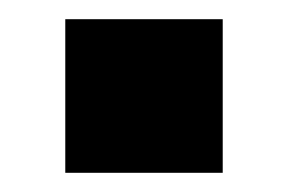

<svg xmlns="http://www.w3.org/2000/svg" viewBox="-20 -371 300 200"><path d="M48 -191V-351H212V-191Z"/></svg>

Font: Nunito Sans 10pt SemiCondensed ExtraBold
Style: Regular
Weight: 800
Width: 4
Designer: Vernon Adams
Foundry: Vernon Adams
Version: Version 3.101;gftools[0.9.27]